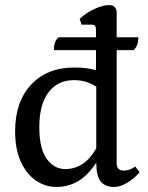

<svg xmlns="http://www.w3.org/2000/svg" viewBox="-20 -729 586 762"><path d="M40 -208Q40 -325 103.5 -393Q167 -461 275 -461Q328 -461 361 -450V-530H194Q194 -567 213 -581H361V-611Q361 -622 357 -626.5Q353 -631 344 -631H304L296 -654Q321 -678 355 -693.5Q389 -709 414 -709Q427 -709 435 -701Q443 -693 443 -680V-581H529Q529 -546 510 -530H443V-80Q443 -52 472 -52Q494 -52 517 -68L534 -45Q510 -18 483 -2.5Q456 13 434 13Q396 13 379 -9.5Q362 -32 362 -83Q326 -30 287.5 -8.5Q249 13 204 13Q160 13 122.5 -12.5Q85 -38 62.5 -87.5Q40 -137 40 -208ZM362 -140V-385Q323 -411 274 -411Q209 -411 172.5 -362.5Q136 -314 136 -225Q136 -139 165.5 -98.5Q195 -58 239 -58Q315 -58 362 -140Z"/></svg>

Font: Kurale
Style: Regular
Weight: 400
Designer: Eduardo Rodriguez Tunni
Foundry: Eduardo Rodriguez Tunni
Version: Version 2.000